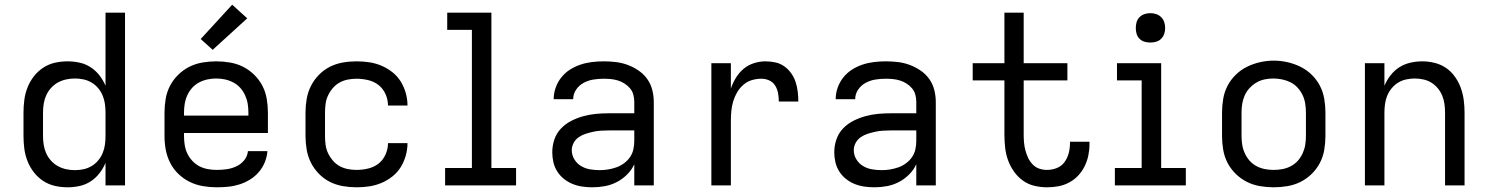

<svg xmlns="http://www.w3.org/2000/svg" viewBox="-20 -789 6340 817"><path d="M268 8Q240 8 213.5 2Q187 -4 164 -19Q141 -34 124 -56Q107 -78 97 -103.5Q87 -129 83.5 -156Q80 -183 80 -210V-310Q80 -337 83.5 -364Q87 -391 97 -416.5Q107 -442 124 -464Q141 -486 164 -501Q187 -516 213.5 -522Q240 -528 268 -528Q293 -528 318.5 -522.5Q344 -517 365.5 -503Q387 -489 403 -468.5Q419 -448 429 -424V-735H512V0H429V-96Q419 -72 403 -51.5Q387 -31 365.5 -17Q344 -3 318.5 2.5Q293 8 268 8ZM299 -65Q318 -65 336 -69Q354 -73 370 -82.5Q386 -92 398 -106.5Q410 -121 417 -138Q424 -155 426.5 -173.5Q429 -192 429 -210V-310Q429 -328 426.5 -346.5Q424 -365 417 -382Q410 -399 398 -413.5Q386 -428 370 -437.5Q354 -447 336 -451Q318 -455 299 -455Q280 -455 261.5 -451Q243 -447 226.5 -438Q210 -429 197 -414.5Q184 -400 176.5 -383Q169 -366 166 -347.5Q163 -329 163 -310V-210Q163 -191 166 -172.5Q169 -154 176.5 -137Q184 -120 197 -105.5Q210 -91 226.5 -82Q243 -73 261.5 -69Q280 -65 299 -65Z M902 8Q873 8 843.5 3Q814 -2 787.5 -15Q761 -28 739.5 -48.5Q718 -69 704.5 -95.5Q691 -122 685.5 -151Q680 -180 680 -210V-310Q680 -339 685 -368.5Q690 -398 703.5 -424Q717 -450 738.5 -471Q760 -492 786 -505Q812 -518 841.5 -523Q871 -528 900 -528Q929 -528 958.5 -523Q988 -518 1014 -505Q1040 -492 1061.5 -471Q1083 -450 1096.5 -424Q1110 -398 1115 -368.5Q1120 -339 1120 -310V-223H763V-210Q763 -191 766 -172Q769 -153 777 -136Q785 -119 798.5 -104.5Q812 -90 828.5 -81.5Q845 -73 864 -69.5Q883 -66 902 -66Q924 -66 945 -69Q966 -72 985.5 -81Q1005 -90 1019 -107Q1033 -124 1035 -146H1118Q1116 -121 1106.5 -98Q1097 -75 1081 -56.5Q1065 -38 1044 -25Q1023 -12 999.5 -4.5Q976 3 951.5 5.5Q927 8 902 8ZM763 -297H1037V-310Q1037 -329 1034 -347.5Q1031 -366 1023 -383.5Q1015 -401 1002.5 -415Q990 -429 973 -438Q956 -447 937.5 -451Q919 -455 900 -455Q881 -455 862.5 -451Q844 -447 827 -438Q810 -429 797.5 -415Q785 -401 777 -383.5Q769 -366 766 -347.5Q763 -329 763 -310ZM885 -577 834 -623 968 -769 1032 -711Z M1498 8Q1468 8 1439 3Q1410 -2 1384 -15Q1358 -28 1337 -49.5Q1316 -71 1303 -97Q1290 -123 1285 -152Q1280 -181 1280 -210V-310Q1280 -339 1285 -368Q1290 -397 1303 -423Q1316 -449 1337 -470.5Q1358 -492 1384 -505Q1410 -518 1439 -523Q1468 -528 1498 -528Q1525 -528 1551.5 -524Q1578 -520 1603 -509.5Q1628 -499 1649.5 -482Q1671 -465 1685 -442.5Q1699 -420 1706.5 -393.5Q1714 -367 1714 -340Q1714 -340 1714 -340Q1714 -340 1714 -340H1631Q1631 -340 1631 -340Q1631 -340 1631 -340Q1631 -365 1620.5 -388.5Q1610 -412 1591 -427Q1572 -442 1547 -448Q1522 -454 1498 -454Q1479 -454 1460.5 -450.5Q1442 -447 1425.5 -438Q1409 -429 1396.5 -414.5Q1384 -400 1376 -383Q1368 -366 1365.5 -347.5Q1363 -329 1363 -310V-210Q1363 -191 1365.5 -172.5Q1368 -154 1376 -137Q1384 -120 1396.5 -105.5Q1409 -91 1425.5 -82Q1442 -73 1460.5 -69.5Q1479 -66 1498 -66Q1522 -66 1547 -72Q1572 -78 1591 -93Q1610 -108 1620.5 -131.5Q1631 -155 1631 -180Q1631 -180 1631 -180Q1631 -180 1631 -180H1714Q1714 -180 1714 -180Q1714 -180 1714 -180Q1714 -153 1706.5 -126.5Q1699 -100 1685 -77.5Q1671 -55 1649.5 -38Q1628 -21 1603 -10.5Q1578 0 1551.5 4Q1525 8 1498 8Z M1874 0V-74H1988V-662H1883V-735H2071V-74H2176V0Z M2501 8Q2480 8 2458.5 5Q2437 2 2417 -6Q2397 -14 2380 -27.5Q2363 -41 2351.5 -59Q2340 -77 2335 -98Q2330 -119 2330 -141Q2330 -169 2339 -195.5Q2348 -222 2367 -242Q2386 -262 2410.5 -274.5Q2435 -287 2462 -294.5Q2489 -302 2516.5 -304.5Q2544 -307 2571 -307H2679V-355Q2679 -371 2675 -386Q2671 -401 2661 -413Q2651 -425 2637.5 -433.5Q2624 -442 2609.5 -446.5Q2595 -451 2579.5 -452.5Q2564 -454 2549 -454Q2527 -454 2505 -450.5Q2483 -447 2463.5 -436.5Q2444 -426 2431.5 -407.5Q2419 -389 2419 -367Q2419 -367 2419 -367Q2419 -367 2419 -367H2336Q2336 -367 2336 -367Q2336 -367 2336 -367Q2336 -392 2344.5 -416Q2353 -440 2368.5 -459.5Q2384 -479 2405 -492.5Q2426 -506 2450 -514Q2474 -522 2499 -525Q2524 -528 2549 -528Q2575 -528 2600.5 -525Q2626 -522 2650.5 -513Q2675 -504 2697 -489Q2719 -474 2734 -453Q2749 -432 2755.5 -406.5Q2762 -381 2762 -355V0H2679V-90Q2668 -66 2648.5 -46.5Q2629 -27 2605 -14.5Q2581 -2 2554.5 3Q2528 8 2501 8ZM2532 -65Q2550 -65 2568 -68Q2586 -71 2603 -77Q2620 -83 2635 -94Q2650 -105 2660.5 -120Q2671 -135 2675 -153Q2679 -171 2679 -189V-234H2571Q2555 -234 2538 -233Q2521 -232 2505 -228.5Q2489 -225 2473 -220Q2457 -215 2443 -205.5Q2429 -196 2421 -181Q2413 -166 2413 -150Q2413 -129 2424 -111Q2435 -93 2452.5 -82.5Q2470 -72 2490.5 -68.5Q2511 -65 2532 -65Z M3007 0V-520H3090V-412Q3098 -436 3111.5 -458Q3125 -480 3144 -496Q3163 -512 3187.5 -520Q3212 -528 3237 -528Q3258 -528 3279 -523.5Q3300 -519 3317 -507Q3334 -495 3346.5 -477.5Q3359 -460 3365.5 -440Q3372 -420 3374.5 -399Q3377 -378 3377 -357H3294Q3294 -374 3291 -391.5Q3288 -409 3279 -424Q3270 -439 3254 -446.5Q3238 -454 3220 -454Q3199 -454 3179 -448Q3159 -442 3143 -428Q3127 -414 3116.5 -396Q3106 -378 3100 -358Q3094 -338 3092 -317Q3090 -296 3090 -276V0Z M3701 8Q3680 8 3658.5 5Q3637 2 3617 -6Q3597 -14 3580 -27.5Q3563 -41 3551.5 -59Q3540 -77 3535 -98Q3530 -119 3530 -141Q3530 -169 3539 -195.5Q3548 -222 3567 -242Q3586 -262 3610.5 -274.5Q3635 -287 3662 -294.5Q3689 -302 3716.5 -304.5Q3744 -307 3771 -307H3879V-355Q3879 -371 3875 -386Q3871 -401 3861 -413Q3851 -425 3837.5 -433.5Q3824 -442 3809.5 -446.5Q3795 -451 3779.5 -452.5Q3764 -454 3749 -454Q3727 -454 3705 -450.5Q3683 -447 3663.5 -436.5Q3644 -426 3631.5 -407.5Q3619 -389 3619 -367Q3619 -367 3619 -367Q3619 -367 3619 -367H3536Q3536 -367 3536 -367Q3536 -367 3536 -367Q3536 -392 3544.5 -416Q3553 -440 3568.5 -459.5Q3584 -479 3605 -492.5Q3626 -506 3650 -514Q3674 -522 3699 -525Q3724 -528 3749 -528Q3775 -528 3800.5 -525Q3826 -522 3850.5 -513Q3875 -504 3897 -489Q3919 -474 3934 -453Q3949 -432 3955.5 -406.5Q3962 -381 3962 -355V0H3879V-90Q3868 -66 3848.5 -46.5Q3829 -27 3805 -14.5Q3781 -2 3754.5 3Q3728 8 3701 8ZM3732 -65Q3750 -65 3768 -68Q3786 -71 3803 -77Q3820 -83 3835 -94Q3850 -105 3860.5 -120Q3871 -135 3875 -153Q3879 -171 3879 -189V-234H3771Q3755 -234 3738 -233Q3721 -232 3705 -228.5Q3689 -225 3673 -220Q3657 -215 3643 -205.5Q3629 -196 3621 -181Q3613 -166 3613 -150Q3613 -129 3624 -111Q3635 -93 3652.5 -82.5Q3670 -72 3690.5 -68.5Q3711 -65 3732 -65Z M4435 8Q4408 8 4381 1.5Q4354 -5 4332 -21Q4310 -37 4294 -60Q4278 -83 4269 -108.5Q4260 -134 4257 -161.5Q4254 -189 4254 -216V-447H4119V-520H4254V-735H4336V-520H4522V-447H4336V-216Q4336 -199 4337.5 -182Q4339 -165 4343.5 -148.5Q4348 -132 4355 -117Q4362 -102 4374 -89.5Q4386 -77 4402 -71.5Q4418 -66 4435 -66Q4457 -66 4477 -74Q4497 -82 4509.5 -99Q4522 -116 4527.5 -137Q4533 -158 4533 -179Q4533 -181 4533 -182.5Q4533 -184 4533 -186H4616Q4616 -183 4616 -180.5Q4616 -178 4616 -175Q4616 -151 4611 -127Q4606 -103 4595 -81Q4584 -59 4567.5 -41.5Q4551 -24 4529.5 -12.5Q4508 -1 4484 3.5Q4460 8 4435 8Z M4724 0V-74H4838V-447H4733V-520H4921V-74H5026V0ZM4875 -608Q4862 -608 4850 -611.5Q4838 -615 4829 -624Q4820 -633 4816.5 -645Q4813 -657 4813 -670Q4813 -683 4816.5 -695Q4820 -707 4829 -716Q4838 -725 4850 -729Q4862 -733 4875 -733Q4888 -733 4900 -729Q4912 -725 4921 -716Q4930 -707 4934 -695Q4938 -683 4938 -670Q4938 -657 4934 -645Q4930 -633 4921 -624Q4912 -615 4900 -611.5Q4888 -608 4875 -608Z M5400 8Q5371 8 5341.5 3Q5312 -2 5286 -15Q5260 -28 5238.5 -49Q5217 -70 5203.5 -96Q5190 -122 5185 -151.5Q5180 -181 5180 -210V-310Q5180 -339 5185 -368.5Q5190 -398 5203.5 -424Q5217 -450 5238.5 -471Q5260 -492 5286.5 -505Q5313 -518 5342 -524.5Q5371 -531 5400 -531Q5429 -531 5458 -524.5Q5487 -518 5513.5 -505Q5540 -492 5561.5 -471Q5583 -450 5596.5 -424Q5610 -398 5615 -368.5Q5620 -339 5620 -310V-210Q5620 -181 5615 -151.5Q5610 -122 5596.5 -96Q5583 -70 5561.5 -49Q5540 -28 5514 -15Q5488 -2 5458.5 3Q5429 8 5400 8ZM5400 -66Q5419 -66 5437.5 -69.5Q5456 -73 5473 -82Q5490 -91 5502.5 -105Q5515 -119 5523 -136.5Q5531 -154 5534 -172.5Q5537 -191 5537 -210V-310Q5537 -329 5534 -348Q5531 -367 5523 -384Q5515 -401 5502 -415.5Q5489 -430 5472 -438.5Q5455 -447 5436 -451Q5417 -455 5398 -455Q5379 -455 5360.5 -451Q5342 -447 5326 -437.5Q5310 -428 5297 -414Q5284 -400 5276.5 -383Q5269 -366 5266 -347.5Q5263 -329 5263 -310V-210Q5263 -191 5266 -172.5Q5269 -154 5277 -136.5Q5285 -119 5297.5 -105Q5310 -91 5327 -82Q5344 -73 5362.5 -69.5Q5381 -66 5400 -66Z M5788 0V-520H5871V-424Q5881 -448 5897 -468.5Q5913 -489 5934 -502.5Q5955 -516 5980.5 -522Q6006 -528 6032 -528Q6058 -528 6084.5 -521.5Q6111 -515 6133 -500Q6155 -485 6171 -462.5Q6187 -440 6196 -415Q6205 -390 6208.5 -363.5Q6212 -337 6212 -310V0H6129V-310Q6129 -328 6126.5 -346.5Q6124 -365 6117 -382Q6110 -399 6098 -413.5Q6086 -428 6070.5 -437.5Q6055 -447 6036.5 -451Q6018 -455 6000 -455Q5982 -455 5963.5 -451Q5945 -447 5929.5 -437.5Q5914 -428 5902 -413.5Q5890 -399 5883 -382Q5876 -365 5873.5 -346.5Q5871 -328 5871 -310V0Z"/></svg>

Font: Zed Sans Extended
Style: Regular
Weight: 400
Width: 7
Designer: Belleve Invis
Foundry: Belleve Invis
Version: Version 1.0.0; ttfautohint (v1.8.4)